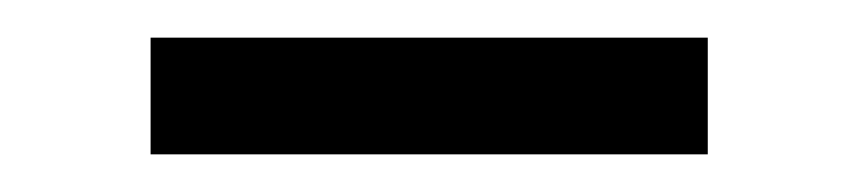

<svg xmlns="http://www.w3.org/2000/svg" viewBox="-20 -663 456 102"><path d="M60 -643H356V-581H60Z"/></svg>

Font: PT Sans
Style: Regular
Weight: 400
Designer: A.Korolkova, O.Umpeleva, V.Yefimov
Foundry: ParaType Ltd
Version: Version 2.003